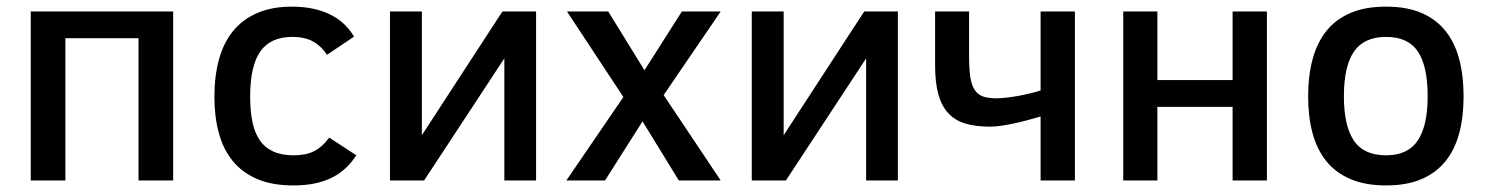

<svg xmlns="http://www.w3.org/2000/svg" viewBox="-20 -547 4508 582"><path d="M399.9 0V-431.2H178.2V0H73.2V-512.2H504.9V0Z M1060.1 -76.2Q1046.4 -55.2 1028.8 -38.3Q1011.2 -21.5 988 -9.5Q964.8 2.4 935.3 8.8Q905.8 15.1 869.1 15.1Q804.7 15.1 759.3 -4.4Q713.9 -23.9 685.1 -59.6Q656.2 -95.2 643.1 -144.5Q629.9 -193.8 629.9 -253.9Q629.9 -316.4 643.8 -366.9Q657.7 -417.5 686.5 -452.9Q715.3 -488.3 759.8 -507.6Q804.2 -526.9 865.2 -526.9Q930.2 -526.9 978 -504.4Q1025.9 -481.9 1053.2 -436L971.2 -380.9Q954.1 -407.2 929.2 -421.1Q904.3 -435.1 866.2 -435.1Q800.3 -435.1 769.3 -391.4Q738.3 -347.7 738.3 -253.9Q738.3 -210.9 745.1 -177.7Q752 -144.5 767.3 -122.1Q782.7 -99.6 808.1 -87.9Q833.5 -76.2 870.1 -76.2Q887.2 -76.2 902.1 -78.9Q917 -81.5 930.2 -87.9Q943.4 -94.2 955.1 -104.5Q966.8 -114.7 978 -129.9Z M1265.6 0H1162.1V-512.2H1258.8V-137.2L1502.9 -512.2H1605V0H1508.8V-370.1Z M2037.6 0 1927.7 -179.2 1814 0H1696.8L1869.6 -252.9L1698.7 -512.2H1823.7L1933.6 -334L2046.9 -512.2H2164.6L1991.7 -258.8L2164.6 0Z M2362.3 0H2258.8V-512.2H2355.5V-137.2L2599.6 -512.2H2701.7V0H2605.5V-370.1Z M2814.5 -512.2H2917.5V-377.9Q2917.5 -339.4 2921.1 -314.5Q2924.8 -289.6 2934.3 -274.9Q2943.8 -260.3 2959.7 -254.6Q2975.6 -249 3000.5 -249Q3013.7 -249 3030.5 -251Q3047.4 -252.9 3065.4 -256.1Q3083.5 -259.3 3101.3 -263.7Q3119.1 -268.1 3134.3 -272.9V-512.2H3238.3V0H3134.3V-193.8Q3115.7 -188.5 3095.9 -183.1Q3076.2 -177.7 3055.9 -173.3Q3035.6 -168.9 3016.4 -166Q2997.1 -163.1 2980.5 -163.1Q2937 -163.1 2905.8 -172.6Q2874.5 -182.1 2854.2 -204.1Q2834 -226.1 2824.2 -261.7Q2814.5 -297.4 2814.5 -349.1Z M3820.3 0H3716.3V-223.1H3488.3V0H3384.8V-512.2H3488.3V-304.2H3716.3V-512.2H3820.3Z M4416.5 -254.9Q4416.5 -192.4 4403.1 -142.6Q4389.6 -92.8 4361.1 -57.6Q4332.5 -22.5 4288.1 -3.7Q4243.7 15.1 4181.6 15.1Q4119.1 15.1 4074.2 -3.9Q4029.3 -22.9 4000.7 -58.1Q3972.2 -93.3 3958.7 -143.1Q3945.3 -192.9 3945.3 -254.9Q3945.3 -317.9 3959 -368.2Q3972.7 -418.5 4001.2 -453.9Q4029.8 -489.3 4074.5 -508.1Q4119.1 -526.9 4181.6 -526.9Q4243.7 -526.9 4288.1 -508.1Q4332.5 -489.3 4361.1 -453.9Q4389.6 -418.5 4403.1 -368.2Q4416.5 -317.9 4416.5 -254.9ZM4307.6 -254.9Q4307.6 -346.2 4278.1 -390.6Q4248.5 -435.1 4181.6 -435.1Q4114.7 -435.1 4084.2 -390.6Q4053.7 -346.2 4053.7 -254.9Q4053.7 -166 4083.7 -121.1Q4113.8 -76.2 4181.6 -76.2Q4247.6 -76.2 4277.6 -121.1Q4307.6 -166 4307.6 -254.9Z"/></svg>

Font: Lorenzo Sans Medium
Style: Regular
Weight: 500
Foundry: Intel Corporation
Version: Version 1.00; ttfautohint (v1.5)